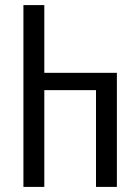

<svg xmlns="http://www.w3.org/2000/svg" viewBox="-20 -734 541 754"><path d="M72 0V-714H154V-448H439V0H357V-380H154V0Z"/></svg>

Font: Noto Sans Georgian ExtraCondensed
Style: Regular
Weight: 400
Width: 2
Designer: Monotype Design Team, Akaki Razmadze
Foundry: Google LLC
Version: Version 2.005; ttfautohint (v1.8.4.7-5d5b)